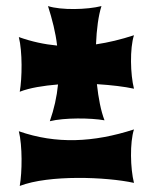

<svg xmlns="http://www.w3.org/2000/svg" viewBox="-20 -548 503 632"><path d="M314 -528C267 -516 181 -514 138 -528C152 -484 163 -441 168 -398C126 -402 84 -411 42 -426C54 -378 53 -291 45 -246C78 -259 123 -266 171 -270C167 -229 158 -189 144 -149C192 -161 279 -160 324 -152C312 -183 304 -225 299 -271C346 -268 389 -263 421 -256C409 -303 407 -389 421 -432C378 -418 337 -408 296 -402C298 -452 304 -497 314 -528ZM421 54C409 7 407 -79 421 -122C288 -79 165 -73 42 -116C54 -68 53 19 45 64C141 27 330 34 421 54Z"/></svg>

Font: Shojumaru
Style: Regular
Weight: 400
Designer: Astigmatic (AOETI)
Foundry: Astigmatic (AOETI)
Version: Version 1.000